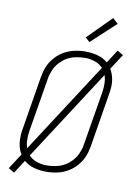

<svg xmlns="http://www.w3.org/2000/svg" viewBox="-107 -1038 814 1152"><g transform="rotate(10 300.0 -461.5)"><path d="M62 47 26 26 87 -68Q78 -82 72.5 -98.5Q67 -115 64.5 -132.5Q62 -150 62.5 -171.5Q63 -193 65 -205L121 -546Q124 -562 128 -577.5Q132 -593 138 -608Q144 -623 152.5 -637Q161 -651 172 -664Q183 -677 195.5 -688Q208 -699 222.5 -708Q237 -717 252.5 -723.5Q268 -730 283.5 -734Q299 -738 317.5 -740.5Q336 -743 347 -743H360Q398 -743 433.5 -733.5Q469 -724 495 -701L547 -782L583 -761L522 -667Q531 -653 536.5 -636.5Q542 -620 545 -602.5Q548 -585 547 -563.5Q546 -542 544 -530L488 -189Q485 -173 481 -157.5Q477 -142 471 -127Q465 -112 456.5 -98Q448 -84 437 -71Q426 -58 413.5 -47Q401 -36 386.5 -27Q372 -18 357 -11.5Q342 -5 326 -1Q310 3 291.5 5.5Q273 8 263 8H249Q211 8 176 -1.5Q141 -11 114 -34ZM114 -111 472 -664Q462 -674 451 -681.5Q440 -689 426.5 -694Q413 -699 397 -702Q381 -705 371 -705H359Q346 -705 333.5 -703.5Q321 -702 307.5 -699.5Q294 -697 281.5 -692.5Q269 -688 256.5 -681.5Q244 -675 233 -666Q222 -657 212.5 -647Q203 -637 195 -625.5Q187 -614 181.5 -601.5Q176 -589 171 -574.5Q166 -560 165 -551L109 -214Q105 -187 105.5 -160.5Q106 -134 114 -111ZM238 -30H250Q263 -30 275.5 -31.5Q288 -33 301.5 -35.5Q315 -38 327.5 -42.5Q340 -47 352.5 -53.5Q365 -60 376 -69Q387 -78 396.5 -88Q406 -98 414 -109.5Q422 -121 427.5 -133.5Q433 -146 438 -160.5Q443 -175 444 -184L500 -521Q504 -548 503.5 -574.5Q503 -601 495 -624L137 -71Q147 -61 158 -53.5Q169 -46 182.5 -41Q196 -36 212 -33Q228 -30 238 -30ZM371 -803 345 -827 487 -970 519 -940Z"/></g></svg>

Font: Iosevka Aile Extralight
Style: Italic
Weight: 200
Italic angle: -9°
Designer: Belleve Invis
Foundry: Belleve Invis
Version: Version 31.1.0; ttfautohint (v1.8.4)